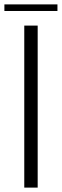

<svg xmlns="http://www.w3.org/2000/svg" viewBox="-27 -854 282 874"><path d="M83.5 0V-737.5H144.5V0ZM-7 -804V-834H234.5V-804Z"/></svg>

Font: Epilogue Light
Style: Regular
Weight: 300
Designer: Tyler Finck
Foundry: Etcetera Type Co
Version: Version 2.111; ttfautohint (v1.8.3)